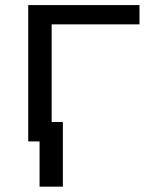

<svg xmlns="http://www.w3.org/2000/svg" viewBox="-20 -548 640 744"><path d="M520.5 -453.6V-528.3H89.4V0H180.2V-453.6ZM223.6 175.3V-75.2H133.3V175.3Z"/></svg>

Font: RobotoMono Nerd Font
Style: Regular
Weight: 400
Monospace: yes
Designer: Google
Version: Version 3.000;Nerd Fonts 3.2.1